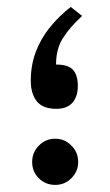

<svg xmlns="http://www.w3.org/2000/svg" viewBox="-20 -522 311 542"><path d="M70.8 -64.9Q70.8 -37.1 89.8 -18.6Q108.9 0 135.7 0Q162.6 0 181.6 -19Q200.7 -38.1 200.7 -64.9Q200.7 -91.8 181.6 -111.1Q162.6 -130.4 135.7 -130.4Q108.9 -130.4 89.8 -111.1Q70.8 -91.8 70.8 -64.9ZM211.9 -477.1 179.7 -502.4Q146.5 -476.6 120.8 -444.8Q95.2 -413.1 81.1 -375.7Q66.9 -338.4 66.9 -293.9Q66.9 -257.8 83.7 -236.3Q100.6 -214.8 139.2 -214.8Q169.4 -214.8 184.6 -232.2Q199.7 -249.5 199.7 -279.3Q199.7 -309.6 186.3 -324.7Q172.9 -339.8 138.2 -339.8Q138.2 -384.3 158 -415Q177.7 -445.8 211.9 -477.1Z"/></svg>

Font: Vazirmatn NL
Style: Regular
Weight: 400
Designer: Saber Rastikerdar
Foundry: Saber Rastikerdar
Version: Version 33.003